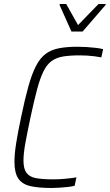

<svg xmlns="http://www.w3.org/2000/svg" viewBox="-20 -929 547 957"><path d="M237 8Q172 8 131 -1.5Q90 -11 71 -39.5Q52 -68 52 -123Q52 -161 60.5 -215Q69 -269 85 -344Q104 -436 121.5 -498.5Q139 -561 159.5 -600.5Q180 -640 207.5 -660.5Q235 -681 274 -688.5Q313 -696 366 -696Q388 -696 412 -694.5Q436 -693 457.5 -690.5Q479 -688 494 -684L485 -643Q470 -646 451 -648.5Q432 -651 413.5 -652Q395 -653 378 -653Q329 -653 295 -647.5Q261 -642 237.5 -625Q214 -608 197 -574Q180 -540 165 -484Q150 -428 132 -344Q116 -268 106.5 -216Q97 -164 97 -129Q97 -88 112 -67.5Q127 -47 160 -41Q193 -35 247 -35Q274 -35 306 -38Q338 -41 361 -45L352 -3Q337 1 317 3Q297 5 276.5 6.5Q256 8 237 8ZM336 -772 277 -904 278 -909H310L369 -804L471 -909H507L506 -904L392 -772Z"/></svg>

Font: Saira SemiCondensed ExtraLight
Style: Italic
Weight: 250
Width: 4
Italic angle: -12°
Designer: Hector Gatti with collaboration of the Omnibus-Type team
Foundry: Omnibus-Type
Version: Version 1.101